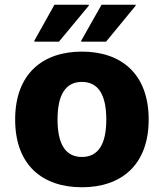

<svg xmlns="http://www.w3.org/2000/svg" viewBox="-20 -780 692 811"><path d="M125 -604H229L355 -756V-760H210L125 -608ZM323 -604H428L553 -756V-760H409L323 -608ZM44 -275C44 -82 160 11 326 11C491 11 608 -82 608 -275C608 -469 491 -562 326 -562C161 -562 44 -469 44 -275ZM223 -275C223 -380 257 -434 326 -434C395 -434 429 -380 429 -275C429 -171 395 -117 326 -117C257 -117 223 -171 223 -275Z"/></svg>

Font: Kufam Arabic Latin Roman Bold
Style: Regular
Weight: 700
Designer: Wael Morcos & Artur Schmal
Version: Version 1.200;PS 001.200;hotconv 1.0.88;makeotf.lib2.5.64775